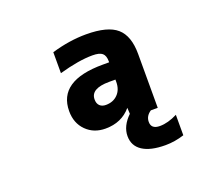

<svg xmlns="http://www.w3.org/2000/svg" viewBox="-124 -709 1249 1102"><g transform="rotate(-20 500.0 -158.0)"><path d="M568.4 -233.4H530.3Q416 -233.4 417 -166Q417 -141.6 430.7 -128.4Q444.3 -115.2 467.8 -115.2Q512.7 -115.2 540.5 -143.6Q568.4 -171.9 568.4 -218.8ZM710.9 218.8Q619.1 218.8 570.8 187Q522.5 155.3 522.5 95.7Q522.5 34.2 579.1 -20.5L577.1 -57.6Q518.6 11.7 419.9 11.7Q348.6 11.7 302.7 -34.2Q256.8 -80.1 256.8 -153.3Q256.8 -338.9 530.3 -338.9H568.4V-344.7Q568.4 -379.9 551.3 -394.5Q534.2 -409.2 491.2 -409.2Q408.2 -409.2 287.1 -375V-502.9Q396.5 -535.2 498 -535.2Q629.9 -535.2 685.5 -486.3Q741.2 -437.5 741.2 -327.1V2H699.2Q665 24.4 665 60.5Q665 104.5 717.8 104.5Q767.6 104.5 825.2 75.2V200.2Q767.6 218.8 710.9 218.8Z"/></g></svg>

Font: Gen Shin Gothic Monospace Heavy
Style: Bold
Weight: 800
Designer: [Source Han Sans]
Ryoko NISHIZUKA  (kana & ideographs); Paul D. Hunt (Latin, Greek & Cyrillic); Wenlong ZHANG  (bopomofo
Version: Version 1.002.20150607